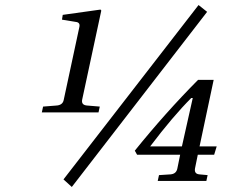

<svg xmlns="http://www.w3.org/2000/svg" viewBox="-20 -718 930 762"><path d="M515 -120Q636 -270 766 -401H828L772 -137H840L830 -104H765L754 -50Q750 -28 771 -26L804 -23L799 0H606L611 -23L657 -26Q680 -28 684 -50L695 -104H524ZM576 -137H702L745 -329H739Q666 -256 576 -137ZM232 -6 768 -698 802 -671 265 24ZM146 -272 151 -295 202 -299Q229 -300 233 -322L295 -611Q299 -629 281 -631L226 -640L229 -659L379 -680L382 -676L306 -322Q302 -300 328 -299L376 -295L371 -272Z"/></svg>

Font: Lingua Franca
Style: Italic
Weight: 400
Italic angle: -13°
Version: Version 1.19